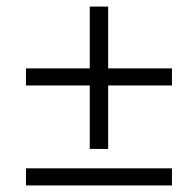

<svg xmlns="http://www.w3.org/2000/svg" viewBox="-20 -564 570 584"><path d="M253 -111H309V-544H253V-111ZM503 -304V-356H59V-304H503ZM503 0V-52H59V0H503Z"/></svg>

Font: Source Serif Variable
Style: Italic
Weight: 389
Italic angle: -12°
Designer: Frank Grießhammer
Foundry: Adobe Systems Incorporated
Version: Version 3.001;hotconv 1.0.111;makeotfexe 2.5.65597